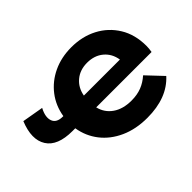

<svg xmlns="http://www.w3.org/2000/svg" viewBox="-105 -781 1025 1025"><g transform="rotate(-45 407.5 -269.0)"><path d="M519 8Q433 8 366.5 -22Q300 -52 259 -104.5Q218 -157 207 -225H186Q74 -225 35.5 -286Q-3 -347 38 -448L159 -427Q134 -380 145.5 -348Q157 -316 204 -316H208Q219 -384 259 -436Q299 -488 360.5 -517Q422 -546 498 -546Q580 -546 645 -512Q710 -478 748.5 -415.5Q787 -353 787 -267Q787 -247 783 -225H365Q377 -175 418.5 -146Q460 -117 524 -117Q567 -117 600.5 -130Q634 -143 663 -169L748 -79Q669 8 519 8ZM363 -316H635Q627 -367 590.5 -397.5Q554 -428 499 -428Q445 -428 408.5 -397.5Q372 -367 363 -316Z"/></g></svg>

Font: Montserrat
Style: Bold
Weight: 700
Designer: Julieta Ulanovsky
Foundry: Julieta Ulanovsky
Version: Version 9.000; ttfautohint (v1.8.4.7-5d5b)